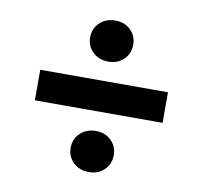

<svg xmlns="http://www.w3.org/2000/svg" viewBox="-71 -735 790 755"><g transform="rotate(10 324.0 -357.5)"><path d="M331 -496Q293 -496 268.5 -519.5Q244 -543 244 -578Q244 -613 268.5 -636.5Q293 -660 331 -660Q368 -660 392 -636.5Q416 -613 416 -578Q416 -543 392 -519.5Q368 -496 331 -496ZM583 -418V-296H73V-418ZM331 -55Q293 -55 268.5 -78.5Q244 -102 244 -137Q244 -172 268.5 -195.5Q293 -219 331 -219Q368 -219 392 -195.5Q416 -172 416 -137Q416 -102 392 -78.5Q368 -55 331 -55Z"/></g></svg>

Font: MSTAGE SemiBold
Style: Regular
Weight: 600
Designer: Ninad Kale (Devanagari), Jonny Pinhorn (Latin)
Foundry: Indian Type Foundry
Version: 4.004